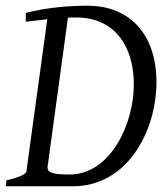

<svg xmlns="http://www.w3.org/2000/svg" viewBox="-20 -650 586 670"><path d="M526 -364C526 -524 438 -630 286 -630C219 -630 145 -624 70 -605V-574L145 -583L72 -51C71 -42 44 -30 3 -21L0 0H235C424 0 526 -192 526 -364ZM246 -589C376 -589 447 -494 447 -355C447 -218 366 -41 222 -41C156 -41 146 -51 146 -65C146 -66 146 -67 146 -68L217 -588C222 -589 226 -589 231 -589Z"/></svg>

Font: Oxford Ugaritic Clay
Style: Regular
Weight: 400
Designer: Jacob Thomas
Foundry: Bengal Creative Media Limited
Version: Version 1.000